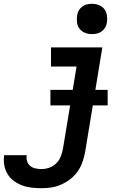

<svg xmlns="http://www.w3.org/2000/svg" viewBox="-86 -780 706 1013"><path d="M133 213Q106 213 80 210Q54 207 30.5 198Q7 189 -13 174.5Q-33 160 -46 138.5Q-59 117 -63.5 91.5Q-68 66 -64 40Q-64 40 -64 39.5Q-64 39 -64 39H55Q55 39 55 39Q55 39 55 39Q52 55 57 70.5Q62 86 73.5 95.5Q85 105 100.5 108.5Q116 112 133 112Q153 112 173.5 105Q194 98 210 82.5Q226 67 234 47Q242 27 246 6L318 -429H183V-530H454L363 23Q358 49 349 75Q340 101 324 124Q308 147 285.5 164.5Q263 182 237.5 193.5Q212 205 185.5 209Q159 213 133 213ZM399 -600Q380 -600 362.5 -607Q345 -614 334 -628Q323 -642 320.5 -661Q318 -680 321 -699Q323 -713 330 -725Q337 -737 348 -745.5Q359 -754 372.5 -757Q386 -760 399 -760Q418 -760 436 -753Q454 -746 464.5 -732Q475 -718 478 -699Q481 -680 478 -661Q476 -647 469 -635Q462 -623 450.5 -614.5Q439 -606 425.5 -603Q412 -600 399 -600ZM180 -224V-306H482V-224Z"/></svg>

Font: Iosevka Curly Extended
Style: Bold Italic
Weight: 700
Width: 7
Italic angle: -9°
Monospace: yes
Designer: Belleve Invis
Foundry: Belleve Invis
Version: Version 11.1.0; ttfautohint (v1.8.3)